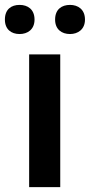

<svg xmlns="http://www.w3.org/2000/svg" viewBox="-41 -764 367 784"><path d="M-21 -684C-21 -644 5 -625 39 -625C72 -625 100 -644 100 -684C100 -726 72 -744 39 -744C5 -744 -21 -726 -21 -684ZM184 -684C184 -644 211 -625 245 -625C277 -625 306 -644 306 -684C306 -726 277 -744 245 -744C211 -744 184 -726 184 -684ZM205 0V-542H78V0Z"/></svg>

Font: Noto Sans Khmer UI SemiBold
Style: Regular
Weight: 600
Designer: Danh Hong and the Monotype Design Team
Foundry: Monotype Imaging Inc.
Version: Version 2.002